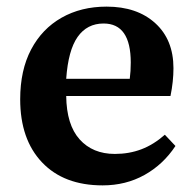

<svg xmlns="http://www.w3.org/2000/svg" viewBox="-20 -546 583 580"><path d="M290 14Q173 14 107 -55.5Q41 -125 41 -246Q41 -334 74 -396.5Q107 -459 166 -492.5Q225 -526 302 -526Q394 -526 449 -476Q504 -426 504 -340Q504 -300 495 -256H180Q181 -169 220.5 -125Q260 -81 327 -81Q370 -81 407 -95Q444 -109 478 -139L510 -105Q473 -49 416.5 -17.5Q360 14 290 14ZM180 -308H372Q375 -331 375 -357Q375 -475 293 -475Q243 -475 214.5 -434.5Q186 -394 180 -308Z"/></svg>

Font: Literata 36pt SemiBold
Style: Regular
Weight: 600
Designer: Latin by Veronika Burian and Jose Scaglione. Greek by Irene Vlachou. Cyrillic by Vera Evstafieva.
Foundry: TypeTogether
Version: Version 3.002